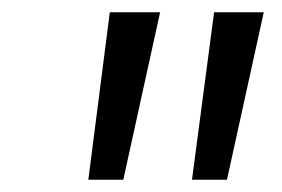

<svg xmlns="http://www.w3.org/2000/svg" viewBox="-20 -688 460 313"><path d="M293 -395 329 -668H410L350 -395ZM124 -395 159 -668H241L181 -395Z"/></svg>

Font: Gantari
Style: Italic
Weight: 400
Italic angle: -10°
Designer: Anugrah Pasau
Foundry: Lafontype
Version: Version 1.000; ttfautohint (v1.8.3)